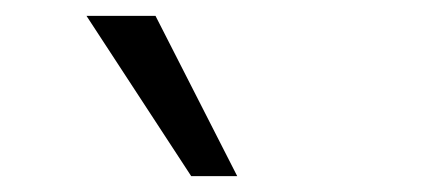

<svg xmlns="http://www.w3.org/2000/svg" viewBox="-20 -773 540 242"><path d="M221 -551H279L176 -753H89Z"/></svg>

Font: Poppy and Pepper
Style: Regular
Weight: 400
Designer: Thy Ha
Foundry: Thy Ha
Version: Version 0.001;Glyphs 3.2 (3227)